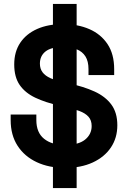

<svg xmlns="http://www.w3.org/2000/svg" viewBox="-20 -836 646 972"><path d="M309 14Q228 14 166 -15Q104 -44 69 -98Q34 -152 34 -228V-256H164V-228Q164 -165 203 -133.5Q242 -102 309 -102Q377 -102 410.5 -129Q444 -156 444 -198Q444 -227 428 -245Q412 -263 381 -274.5Q350 -286 305 -296L282 -301Q210 -317 158.5 -341.5Q107 -366 79.5 -406Q52 -446 52 -510Q52 -574 82.5 -619.5Q113 -665 168.5 -689.5Q224 -714 299 -714Q374 -714 432.5 -688.5Q491 -663 524.5 -612.5Q558 -562 558 -486V-456H428V-486Q428 -526 412.5 -550.5Q397 -575 368 -586.5Q339 -598 299 -598Q239 -598 210.5 -575.5Q182 -553 182 -514Q182 -488 195.5 -470Q209 -452 236 -440Q263 -428 305 -419L328 -414Q403 -398 458 -373Q513 -348 543.5 -307Q574 -266 574 -202Q574 -138 541.5 -89.5Q509 -41 449.5 -13.5Q390 14 309 14ZM248 116V-816H368V116Z"/></svg>

Font: Space Grotesk Light
Style: Bold
Weight: 700
Version: Version 2.000